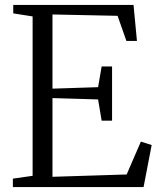

<svg xmlns="http://www.w3.org/2000/svg" viewBox="-20 -763 650 783"><path d="M113 -46V-696L34 -708.5V-743H524.5L538.5 -596H495.5L459.5 -698.5L194 -704V-401.5L380 -407.5L394.5 -492H437V-271H394.5L380 -357.5L194 -363V-42L496.5 -51.5L554.5 -185.5L598.5 -171.5L565.5 0H32.5V-34.5Z"/></svg>

Font: Merriweather 60pt Light
Style: Regular
Weight: 300
Version: Version 2.100